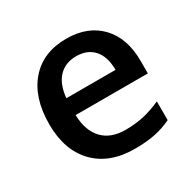

<svg xmlns="http://www.w3.org/2000/svg" viewBox="-129 -684 833 828"><g transform="rotate(-30 288.0 -270.0)"><path d="M317.9 9.8Q191.9 9.8 120.8 -63.7Q49.8 -137.2 49.8 -266.1Q49.8 -398.4 115.7 -474.1Q181.6 -549.8 296.9 -549.8Q403.8 -549.8 465.8 -484.9Q527.8 -419.9 527.8 -306.2V-244.1H168Q170.4 -165.5 210.4 -123.3Q250.5 -81.1 323.2 -81.1Q371.1 -81.1 412.4 -90.1Q453.6 -99.1 501 -120.1V-26.9Q459 -6.8 416 1.5Q373 9.8 317.9 9.8ZM296.9 -462.9Q242.2 -462.9 209.2 -428.2Q176.3 -393.6 169.9 -327.1H415Q414.1 -394 382.8 -428.5Q351.6 -462.9 296.9 -462.9Z"/></g></svg>

Font: f4_1792           
Style: Regular
Weight: 600
Foundry: Ascender Corporation
Version: Version 1.10